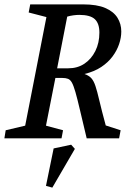

<svg xmlns="http://www.w3.org/2000/svg" viewBox="-30 -632 595 877"><path d="M-10 0 -4 -37 85 -58 182 -554 101 -575 108 -612H349Q413 -612 451 -595.5Q489 -579 506.5 -551Q524 -523 524 -488Q524 -460 514 -430.5Q504 -401 484 -374Q464 -347 432.5 -326Q401 -305 356 -294Q376 -287 387 -275Q398 -263 406 -239Q414 -215 424 -172Q434 -129 453 -59L521 -37L514 0H366Q347 -79 335 -130.5Q323 -182 314.5 -211.5Q306 -241 298.5 -254.5Q291 -268 280.5 -272Q270 -276 254 -276H223L180 -58L258 -37L251 0ZM231 -320H282Q324 -320 355.5 -341Q387 -362 405.5 -399Q424 -436 424 -483Q424 -525 403 -544.5Q382 -564 332 -564Q320 -564 305 -562Q290 -560 277 -556ZM209 225 180 217 215 46 295 29 312 48Z"/></svg>

Font: Manuale Medium
Style: Italic
Weight: 500
Italic angle: -11°
Version: Version 1.002